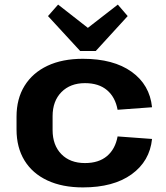

<svg xmlns="http://www.w3.org/2000/svg" viewBox="-20 -806 721 836"><path d="M341 10Q251 10 186 -20.5Q121 -51 86.5 -107.5Q52 -164 52 -242V-298Q52 -376 87 -432.5Q122 -489 186.5 -519.5Q251 -550 341 -550Q474 -550 553 -493.5Q632 -437 642 -339L492 -328Q482 -383 446 -413.5Q410 -444 350 -444Q286 -444 247.5 -405Q209 -366 209 -300V-240Q209 -174 247 -135Q285 -96 350 -96Q410 -96 446 -126.5Q482 -157 492 -212L642 -201Q632 -104 553 -47Q474 10 341 10ZM536 -736 397 -584H329L189 -736L233 -786L407 -650H318L493 -786Z"/></svg>

Font: Pathway Extreme 72pt
Style: Bold
Weight: 700
Designer: Eduardo Rodriguez Tunni
Foundry: Eduardo Rodriguez Tunni
Version: Version 1.001;gftools[0.9.26]